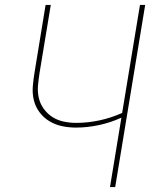

<svg xmlns="http://www.w3.org/2000/svg" viewBox="-20 -755 640 775"><path d="M424 0 470 -280Q426 -260 379 -250Q332 -240 287 -240Q257 -240 229.5 -246Q202 -252 179 -266Q156 -280 139.5 -302Q123 -324 116.5 -351Q110 -378 112.5 -407.5Q115 -437 120 -466L164 -735H185L140 -463Q136 -437 133.5 -411Q131 -385 136.5 -360.5Q142 -336 156.5 -316Q171 -296 191 -283Q211 -270 236 -264.5Q261 -259 288 -259Q334 -259 381 -269Q428 -279 473 -299L545 -735H566L445 0Z"/></svg>

Font: Iosevka Aile Thin
Style: Italic
Weight: 100
Italic angle: -9°
Designer: Belleve Invis
Foundry: Belleve Invis
Version: Version 31.1.0; ttfautohint (v1.8.4)